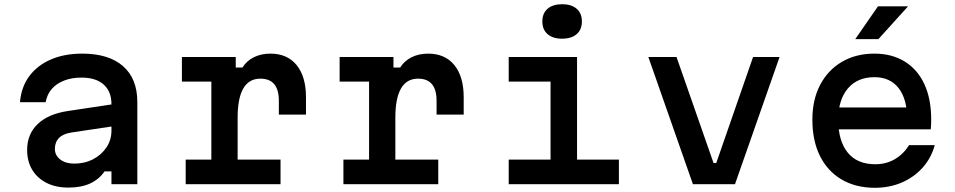

<svg xmlns="http://www.w3.org/2000/svg" viewBox="-20 -876 4540 913"><path d="M521 -381V-276L320 -246Q280 -240 260.5 -220Q241 -200 241 -168Q241 -137 266.5 -117.5Q292 -98 333 -98Q383 -98 423 -119Q463 -140 486.5 -175.5Q510 -211 510 -255V-380Q510 -441 473 -474Q436 -507 368 -507Q321 -507 285 -493Q249 -479 226.5 -453.5Q204 -428 197 -390H75Q81 -462 119 -513.5Q157 -565 221.5 -593Q286 -621 371 -621Q497 -621 565 -561.5Q633 -502 633 -391V0H510V-61H477Q452 -24 409.5 -4Q367 16 305 16Q245 16 201 -6.5Q157 -29 133 -69Q109 -109 109 -163Q109 -238 159 -286Q209 -334 302 -348Z M845 -605H1101V-555H1133Q1153 -587 1187.5 -604Q1222 -621 1266 -621Q1346 -621 1390.5 -566.5Q1435 -512 1435 -413V-331H1306V-397Q1306 -502 1218 -502Q1164 -502 1137 -455.5Q1110 -409 1110 -317V-117H1314V0H863V-117H985V-488H845Z M1595 -605H1851V-555H1883Q1903 -587 1937.5 -604Q1972 -621 2016 -621Q2096 -621 2140.5 -566.5Q2185 -512 2185 -413V-331H2056V-397Q2056 -502 1968 -502Q1914 -502 1887 -455.5Q1860 -409 1860 -317V-117H2064V0H1613V-117H1735V-488H1595Z M2399 -605H2724V-117H2923V0H2399V-117H2598V-488H2399ZM2653 -692Q2609 -692 2584 -713.5Q2559 -735 2559 -774Q2559 -813 2584 -834.5Q2609 -856 2653 -856Q2697 -856 2722 -834.5Q2747 -813 2747 -774Q2747 -735 2722 -713.5Q2697 -692 2653 -692Z M3063 -605H3197L3373 -101H3386L3561 -605H3687L3475 0H3275Z M3942 -365H4335L4294 -307Q4294 -404 4253.5 -456.5Q4213 -509 4138 -509Q4057 -509 4011.5 -455Q3966 -401 3966 -307Q3966 -206 4011 -150.5Q4056 -95 4142 -95Q4194 -95 4235 -119Q4276 -143 4303 -186H4425Q4408 -124 4367 -78.5Q4326 -33 4268 -8Q4210 17 4140 17Q4049 17 3982 -22.5Q3915 -62 3879 -134.5Q3843 -207 3843 -307Q3843 -402 3880 -472.5Q3917 -543 3983.5 -582Q4050 -621 4138 -621Q4221 -621 4282 -583.5Q4343 -546 4375.5 -476Q4408 -406 4408 -308Q4408 -296 4407.5 -284Q4407 -272 4406 -261H3942ZM4047 -690 4155 -846H4298L4157 -690Z"/></svg>

Font: Martian Mono SemiExpanded Medium
Style: Regular
Weight: 500
Width: 6
Designer: Roman Shamin
Foundry: Evil Martians
Version: Version 1.000